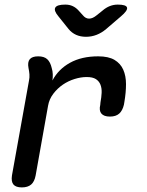

<svg xmlns="http://www.w3.org/2000/svg" viewBox="-20 -805 640 835"><path d="M75 10Q49 10 38.5 -2.5Q28 -15 32 -42L106 -454Q109 -468 108 -481.5Q107 -495 104 -509Q99 -535 109.5 -547.5Q120 -560 146 -560Q172 -560 185.5 -547.5Q199 -535 205 -509Q209 -496 209.5 -482Q210 -468 208 -455Q234 -504 284.5 -532Q335 -560 407 -560Q452 -560 478 -544.5Q504 -529 516 -502Q528 -475 528 -439Q528 -403 521 -362L519 -350Q513 -324 498.5 -311Q484 -298 458 -298Q432 -298 421 -311Q410 -324 416 -349L417 -360Q421 -381 422 -401Q423 -421 417 -436.5Q411 -452 397 -461Q383 -470 357 -470Q332 -470 304.5 -461.5Q277 -453 253.5 -437Q230 -421 212 -397.5Q194 -374 189 -345L135 -42Q130 -15 115.5 -2.5Q101 10 75 10ZM264 -785Q282 -785 296 -778.5Q310 -772 321 -760L340 -739Q352 -724 367.5 -724Q383 -724 401 -739L426 -759Q441 -772 457.5 -778.5Q474 -785 492 -785Q529 -785 532.5 -772Q536 -759 505 -733L442 -679Q422 -662 400 -653.5Q378 -645 354 -645Q330 -645 311 -653.5Q292 -662 278 -679L234 -734Q213 -759 220.5 -772Q228 -785 264 -785Z"/></svg>

Font: Maple Mono NL Medium
Style: Italic
Weight: 500
Italic angle: -10°
Monospace: yes
Designer: subframe7536
Version: Version 7.000